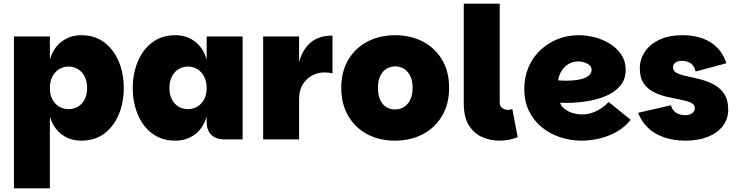

<svg xmlns="http://www.w3.org/2000/svg" viewBox="-20 -760 4018 1047"><path d="M423 7Q362 7 316 -27.5Q270 -62 252 -125V267H56V-561H252V-435Q270 -498 316 -533Q362 -568 423 -568Q497 -568 549 -528.5Q601 -489 628 -423.5Q655 -358 655 -280Q655 -202 628 -136.5Q601 -71 549 -32Q497 7 423 7ZM354 -165Q383 -165 406 -179Q429 -193 442 -218.5Q455 -244 455 -280Q455 -316 442 -342Q429 -368 406 -382.5Q383 -397 354 -397Q325 -397 302 -382.5Q279 -368 265.5 -342Q252 -316 252 -280Q252 -244 265.5 -218.5Q279 -193 302 -179Q325 -165 354 -165Z M936 7Q862 7 810 -32Q758 -71 731 -136.5Q704 -202 704 -280Q704 -358 731 -423.5Q758 -489 810 -528.5Q862 -568 936 -568Q998 -568 1043.5 -533Q1089 -498 1107 -435V-561H1303V0H1203Q1157 0 1132 -25Q1107 -50 1107 -96V-125Q1089 -62 1043.5 -27.5Q998 7 936 7ZM1005 -165Q1034 -165 1057 -179Q1080 -193 1093.5 -218.5Q1107 -244 1107 -280Q1107 -316 1093.5 -342Q1080 -368 1057 -382.5Q1034 -397 1005 -397Q976 -397 953 -382.5Q930 -368 917 -342Q904 -316 904 -280Q904 -244 917 -218.5Q930 -193 953 -179Q976 -165 1005 -165Z M1415 0V-561H1611V0ZM1588 -221 1611 -420Q1628 -488 1673 -527Q1718 -566 1793 -566V-360Q1781 -363 1770 -364Q1759 -365 1748 -365Q1713 -365 1681.5 -348Q1650 -331 1630.5 -299Q1611 -267 1611 -221Z M2134 7Q2050 7 1984 -27.5Q1918 -62 1879.5 -127Q1841 -192 1841 -281Q1841 -370 1879.5 -434.5Q1918 -499 1984.5 -533.5Q2051 -568 2135 -568Q2219 -568 2285.5 -533.5Q2352 -499 2390.5 -434.5Q2429 -370 2429 -281Q2429 -192 2390 -127Q2351 -62 2284.5 -27.5Q2218 7 2134 7ZM2134 -163Q2159 -163 2181 -175.5Q2203 -188 2216.5 -214.5Q2230 -241 2230 -281Q2230 -321 2216.5 -347Q2203 -373 2181.5 -385.5Q2160 -398 2135 -398Q2110 -398 2088.5 -385.5Q2067 -373 2054 -347Q2041 -321 2041 -281Q2041 -241 2053.5 -214.5Q2066 -188 2087.5 -175.5Q2109 -163 2134 -163Z M2509 -196V-740H2705V-203Q2705 -181 2718.5 -171Q2732 -161 2750 -161Q2763 -161 2774 -165L2803 -12Q2757 7 2702 7Q2655 7 2610.5 -12Q2566 -31 2537.5 -75.5Q2509 -120 2509 -196Z M3150 7Q3092 7 3036.5 -11Q2981 -29 2936.5 -64.5Q2892 -100 2865.5 -153Q2839 -206 2839 -276Q2839 -340 2862 -393.5Q2885 -447 2926 -486Q2967 -525 3020.5 -546.5Q3074 -568 3135 -568Q3182 -568 3227.5 -555.5Q3273 -543 3310.5 -518.5Q3348 -494 3370 -459Q3392 -424 3392 -380Q3392 -328 3363 -293Q3334 -258 3286 -237.5Q3238 -217 3181.5 -208Q3125 -199 3071 -199Q3065 -199 3058.5 -199Q3052 -199 3046 -199.5Q3040 -200 3034 -200Q3039 -183 3056.5 -168Q3074 -153 3100 -144.5Q3126 -136 3154 -136Q3185 -136 3212 -146Q3239 -156 3261.5 -171.5Q3284 -187 3299 -204L3419 -107Q3390 -69 3346.5 -43.5Q3303 -18 3252.5 -5.5Q3202 7 3150 7ZM3067 -320Q3090 -320 3114.5 -322.5Q3139 -325 3159.5 -331.5Q3180 -338 3193 -350Q3206 -362 3206 -380Q3206 -394 3195 -404Q3184 -414 3167.5 -419.5Q3151 -425 3134 -425Q3100 -425 3075.5 -408Q3051 -391 3038.5 -367Q3026 -343 3024 -322Q3031 -321 3043.5 -320.5Q3056 -320 3067 -320Z M3717 7Q3654 7 3601.5 -11Q3549 -29 3513 -63.5Q3477 -98 3460 -145L3639 -186Q3645 -161 3665 -146.5Q3685 -132 3716 -132Q3741 -132 3755 -143Q3769 -154 3769 -169Q3769 -190 3747.5 -200Q3726 -210 3691.5 -216.5Q3657 -223 3619 -231.5Q3581 -240 3546.5 -257Q3512 -274 3490.5 -305Q3469 -336 3469 -387Q3469 -436 3496 -477Q3523 -518 3575 -543Q3627 -568 3703 -568Q3767 -568 3815.5 -549Q3864 -530 3895.5 -495.5Q3927 -461 3941 -415L3773 -370Q3768 -397 3749.5 -412.5Q3731 -428 3699 -428Q3675 -428 3662.5 -418Q3650 -408 3650 -392Q3650 -372 3671.5 -361.5Q3693 -351 3727.5 -344Q3762 -337 3800.5 -327Q3839 -317 3873.5 -298.5Q3908 -280 3929.5 -247.5Q3951 -215 3951 -162Q3951 -112 3922 -73.5Q3893 -35 3840.5 -14Q3788 7 3717 7Z"/></svg>

Font: Parkinsans ExtraBold
Style: Regular
Weight: 800
Designer: Red Stone, Indian Type Foundry
Foundry: Indian Type Foundry
Version: Version 1.000